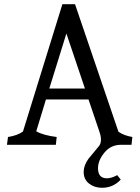

<svg xmlns="http://www.w3.org/2000/svg" viewBox="-20 -687 663 911"><path d="M554 0Q506 0 475.5 37Q445 74 445 111Q445 159 487 159Q509 159 536 144L553 165Q517 204 464 204Q428 204 402.5 184Q377 164 377 129Q377 98 400 66Q407 57 424 37Q441 17 450 5.5Q459 -6 459 -24Q459 -42 451 -64L400 -215H198L152 -64Q185 -45 249 -37L245 0H13L18 -37Q63 -44 89 -63L276 -667H336L542 -62Q567 -44 608 -37L604 0ZM295 -528 214 -267H383Z"/></svg>

Font: Caladea
Style: Regular
Weight: 400
Designer: Carolina Giovagnoli and Andres Torresi
Foundry: Carolina Giovagnoli and Andres Torresi
Version: Version 1.002